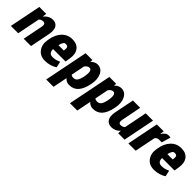

<svg xmlns="http://www.w3.org/2000/svg" viewBox="215 -1679 3024 3024"><g transform="rotate(45 1726.5 -167.5)"><path d="M401.9 -538.1Q468.8 -538.1 501.5 -486.8Q534.2 -435.5 512.7 -327.6L447.3 0H284.2L349.6 -328.1Q359.4 -376.5 347.2 -393.8Q335 -411.1 309.6 -411.1Q266.6 -411.1 237.8 -380.9L161.6 0H-1L104.5 -528.3H257.8L249.5 -460Q314.5 -538.1 401.9 -538.1Z M743.7 -317.9 745.1 -315.4H861.3L863.8 -328.1Q870.1 -370.1 860.4 -390.6Q850.6 -411.1 807.9 -411.1Q765.1 -411.1 743.7 -317.9ZM765.1 10.3Q659.2 10.3 603.8 -63.5Q548.3 -137.2 565.9 -246.6L568.8 -265.1Q588.9 -390.6 658.9 -464.4Q729 -538.1 833.5 -538.1Q938 -538.1 986.6 -473.1Q1035.2 -408.2 1018.1 -298.8L1004.4 -212.4H728.5L727.5 -210Q725.1 -168 745.1 -142.3Q765.1 -116.7 806.6 -116.7Q848.1 -116.7 876.5 -124.3Q904.8 -131.8 947.3 -149.4L969.2 -48.8Q933.1 -23.4 878.7 -6.6Q824.2 10.3 765.1 10.3Z M1219.2 -135.3Q1233.9 -116.7 1274.9 -116.7Q1315.9 -116.7 1339.8 -149.2Q1363.8 -181.6 1376.5 -243.2L1378.4 -253.4Q1408.7 -411.1 1341.3 -411.1Q1298.3 -411.1 1264.2 -360.4ZM1396.5 -538.1Q1481.9 -538.1 1523.4 -456.1Q1564.9 -374 1541 -253.4L1539.1 -243.2Q1513.2 -116.2 1456.1 -53Q1398.9 10.3 1306.2 10.3Q1238.3 10.3 1200.2 -38.6L1151.9 203.1H988.8L1134.8 -528.3H1287.6L1283.2 -483.9Q1335.4 -538.1 1396.5 -538.1Z M1748 -135.3Q1762.7 -116.7 1803.7 -116.7Q1844.7 -116.7 1868.7 -149.2Q1892.6 -181.6 1905.3 -243.2L1907.2 -253.4Q1937.5 -411.1 1870.1 -411.1Q1827.1 -411.1 1793 -360.4ZM1925.3 -538.1Q2010.7 -538.1 2052.2 -456.1Q2093.8 -374 2069.8 -253.4L2067.9 -243.2Q2042 -116.2 1984.9 -53Q1927.7 10.3 1835 10.3Q1767.1 10.3 1729 -38.6L1680.7 203.1H1517.6L1663.6 -528.3H1816.4L1812 -483.9Q1864.3 -538.1 1925.3 -538.1Z M2391.1 -56.6Q2331.1 10.3 2244.1 10.3Q2172.4 10.3 2137.2 -43.5Q2102.1 -97.2 2124 -206.1L2188.5 -528.3H2351.1L2286.6 -205.1Q2268.6 -116.7 2323.7 -116.7Q2366.2 -116.7 2397.5 -145L2473.6 -528.3H2636.7L2531.2 0H2389.2Z M2978 -538.1Q3001.5 -538.1 3020 -532.2L2974.6 -382.8L2916.5 -383.3Q2872.6 -383.3 2848.1 -347.7L2778.8 0H2615.7L2721.2 -528.3H2875L2866.2 -460.9L2868.7 -459.5Q2911.1 -538.1 2978 -538.1Z M3170.4 -317.9 3171.9 -315.4H3288.1L3290.5 -328.1Q3296.9 -370.1 3287.1 -390.6Q3277.3 -411.1 3234.6 -411.1Q3191.9 -411.1 3170.4 -317.9ZM3191.9 10.3Q3085.9 10.3 3030.5 -63.5Q2975.1 -137.2 2992.7 -246.6L2995.6 -265.1Q3015.6 -390.6 3085.7 -464.4Q3155.8 -538.1 3260.3 -538.1Q3364.7 -538.1 3413.3 -473.1Q3461.9 -408.2 3444.8 -298.8L3431.2 -212.4H3155.3L3154.3 -210Q3151.9 -168 3171.9 -142.3Q3191.9 -116.7 3233.4 -116.7Q3274.9 -116.7 3303.2 -124.3Q3331.5 -131.8 3374 -149.4L3396 -48.8Q3359.9 -23.4 3305.4 -6.6Q3251 10.3 3191.9 10.3Z"/></g></svg>

Font: Roboto-BlackItalic
Style: Italic
Weight: 900
Italic angle: -12°
Designer: Google
Version: Version 1.100141; 2013